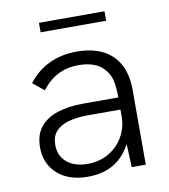

<svg xmlns="http://www.w3.org/2000/svg" viewBox="-76 -707 685 779"><g transform="rotate(-10 267.0 -317.0)"><path d="M225 7.5Q170 7.5 131.8 -12Q93.5 -31.5 73.2 -65.5Q53 -99.5 53 -143.5Q53 -194.5 78.8 -226.5Q104.5 -258.5 150.2 -273.2Q196 -288 256.5 -288H401Q401 -330 394.8 -357.8Q388.5 -385.5 367.5 -408.5Q334 -445 263.5 -445Q170.5 -445 112.5 -368L66.5 -406Q140 -500.5 267.5 -500.5Q326.5 -500.5 370.5 -479.8Q414.5 -459 439 -416.2Q463.5 -373.5 463.5 -307V0H405.5L401.5 -96Q347.5 7.5 225 7.5ZM230.5 -44Q282 -44 320.2 -66.8Q358.5 -89.5 379.8 -127.5Q401 -165.5 401 -211V-238H265Q220 -238 186.2 -228.2Q152.5 -218.5 134 -197.8Q115.5 -177 115.5 -143Q115.5 -110.5 130.8 -88.5Q146 -66.5 172 -55.2Q198 -44 230.5 -44ZM406.5 -603H136.5V-642H406.5Z"/></g></svg>

Font: Acari Sans Neue
Style: Regular
Weight: 400
Designer: Alfredo Marco Pradil (font), Cristiano Sobral (main changes)
Foundry: Hanken Design Co. (font), Cristiano Sobral (main changes)
Version: Version 2.459;March 19, 2022;FontCreator 14.0.0.2808 64-bit;